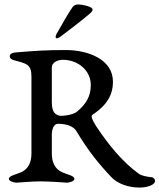

<svg xmlns="http://www.w3.org/2000/svg" viewBox="-20 -823 720 867"><path d="M237 -650C240 -650 246 -652 255 -659C295 -689 345 -727 385 -761C394 -769 398 -773 398 -780C398 -794 348 -803 334 -803C323 -803 314 -800 307 -790C280 -751 260 -711 236 -671C233 -666 231 -660 231 -656C231 -653 233 -650 237 -650ZM419 -246C406 -265 394 -287 394 -296C394 -305 398 -304 411 -314C458 -348 490 -390 490 -454C490 -555 378 -597 277 -597C188 -597 147 -594 59 -587C38 -586 24 -581 24 -569C24 -560 31 -555 40 -552C97 -536 122 -535 122 -478V-129C122 -92 109 -60 75 -45C53 -35 20 -30 20 -15C20 -5 42 1 53 2C60 2 120 -4 163 -4C211 -4 277 2 284 2C295 1 316 -5 316 -15C316 -30 283 -35 261 -45C227 -60 214 -92 214 -129V-214C214 -236 221 -264 242 -264C284 -264 313 -251 325 -231C377 -144 424 -85 483 -23C511 7 561 24 610 24C645 24 680 12 680 -6C680 -14 674 -22 663 -23C641 -25 618 -30 606 -39C531 -93 468 -173 419 -246ZM224 -316C220 -322 214 -334 214 -360V-519C214 -538 236 -553 264 -553C331 -553 390 -506 390 -439C390 -387 368 -353 329 -320C320 -310 285 -300 255 -300C244 -300 232 -305 224 -316Z"/></svg>

Font: EB Garamond SC 08
Style: Regular
Weight: 400
Version: Version 0.016